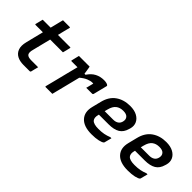

<svg xmlns="http://www.w3.org/2000/svg" viewBox="72 -1473 2256 2256"><g transform="rotate(45 1200.0 -344.5)"><path d="M480 -103Q473 -79 468 -57Q463 -35 457 -11Q454 0 443 0H338Q277 0 233.5 -23Q190 -46 173 -93.5Q156 -141 174 -212Q188 -268 201.5 -323Q215 -378 229 -433H109Q96 -433 100 -444Q106 -469 111.5 -490Q117 -511 123 -536H255Q263 -570 271 -600Q277 -626 283.5 -650.5Q290 -675 296 -700H406Q418 -700 414 -689Q404 -651 394.5 -612.5Q385 -574 376 -536H577Q589 -536 585 -525Q579 -500 574 -479Q569 -458 562 -433H350Q336 -377 322 -321Q308 -265 294 -209Q285 -177 285.5 -155.5Q286 -134 299 -121Q317 -103 367 -103Z M725 -536H903Q903 -536 906 -518Q909 -500 913 -476Q917 -452 919 -434H936Q974 -492 1024 -518Q1074 -544 1135 -544Q1161 -544 1178.5 -539Q1196 -534 1203 -527Q1208 -521 1206 -514L1163 -343Q1160 -332 1149 -332H1050L1055 -349Q1064 -386 1074 -425Q1069 -426 1058 -426Q1029 -426 990 -410Q951 -394 909 -358Q894 -298 877 -230.5Q860 -163 844 -99Q837 -73 831 -48Q825 -23 819 0H709Q698 0 701 -11Q717 -73 735.5 -147Q754 -221 772.5 -295Q791 -369 807 -430H710Q698 -430 702 -441Q708 -465 713.5 -488.5Q719 -512 725 -536Z M1567 -547Q1638 -547 1684.5 -521.5Q1731 -496 1749.5 -454Q1768 -412 1754 -362L1749 -346Q1730 -276 1679 -245Q1628 -214 1539 -214H1379L1377 -208Q1361 -150 1386 -121Q1413 -91 1492 -91Q1544 -91 1582.5 -98.5Q1621 -106 1661 -122H1679Q1668 -77 1656 -33Q1655 -30 1654 -28Q1653 -26 1651 -24Q1637 -10 1591.5 0.5Q1546 11 1480 11Q1350 11 1291.5 -53Q1233 -117 1260 -223L1288 -335Q1314 -442 1388 -494.5Q1462 -547 1567 -547ZM1550 -449Q1495 -449 1459.5 -421Q1424 -393 1408 -330L1398 -291H1538Q1576 -291 1601.5 -307Q1627 -323 1636 -357Q1647 -401 1622 -426Q1612 -437 1594 -443Q1576 -449 1550 -449Z M2167 -547Q2238 -547 2284.5 -521.5Q2331 -496 2349.5 -454Q2368 -412 2354 -362L2349 -346Q2330 -276 2279 -245Q2228 -214 2139 -214H1979L1977 -208Q1961 -150 1986 -121Q2013 -91 2092 -91Q2144 -91 2182.5 -98.5Q2221 -106 2261 -122H2279Q2268 -77 2256 -33Q2255 -30 2254 -28Q2253 -26 2251 -24Q2237 -10 2191.5 0.5Q2146 11 2080 11Q1950 11 1891.5 -53Q1833 -117 1860 -223L1888 -335Q1914 -442 1988 -494.5Q2062 -547 2167 -547ZM2150 -449Q2095 -449 2059.5 -421Q2024 -393 2008 -330L1998 -291H2138Q2176 -291 2201.5 -307Q2227 -323 2236 -357Q2247 -401 2222 -426Q2212 -437 2194 -443Q2176 -449 2150 -449Z"/></g></svg>

Font: Recursive Mn Lnr St SmB
Style: Italic
Weight: 600
Italic angle: -15°
Monospace: yes
Version: Version 1.079;hotconv 1.0.112;makeotfexe 2.5.65598; ttfautoh